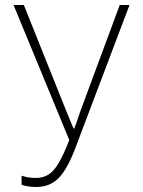

<svg xmlns="http://www.w3.org/2000/svg" viewBox="-20 -734 570 765"><path d="M125 11Q90 11 66 2V-34Q81 -29 94 -27Q107 -25 123 -25Q151 -25 172.5 -38Q194 -51 213.5 -84Q233 -117 256 -176L34 -714H75L246 -287Q254 -267 260 -253Q266 -239 273 -222H276Q282 -238 287.5 -253.5Q293 -269 298 -285L457 -714H496L284 -154Q251 -64 215.5 -26.5Q180 11 125 11Z"/></svg>

Font: Noto Sans Mono Condensed ExtraLight
Style: Regular
Weight: 200
Width: 3
Designer: Monotype Design Team
Foundry: Monotype Imaging Inc.
Version: Version 2.014; ttfautohint (v1.8.4.7-5d5b)